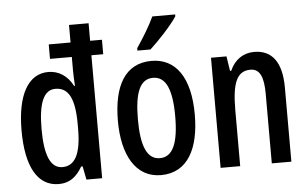

<svg xmlns="http://www.w3.org/2000/svg" viewBox="-53 -847 1506 938"><g transform="rotate(-5 700.0 -378.0)"><path d="M199 10C251 10 285 -15 315 -66H322L335 0H412V-603H470V-674H412V-760H316V-674H209V-603H316V-540C316 -520 317 -493 319 -461H315C288 -513 245 -540 195 -540C96 -540 40 -441 40 -266C40 -89 95 10 199 10ZM224 -71C165 -71 138 -137 138 -265C138 -390 164 -455 222 -455C287 -455 316 -399 316 -273V-251C316 -127 285 -71 224 -71Z M837 -757V-766H725C704 -721 674 -671 638 -618V-606H702C744 -644 811 -716 837 -757ZM890 -271C890 -453 820 -550 702 -550C572 -550 513 -444 513 -271C513 -107 575 10 700 10C834 10 890 -108 890 -271ZM611 -270C611 -402 638 -467 702 -467C765 -467 794 -402 794 -271C794 -138 765 -73 702 -73C639 -73 611 -140 611 -270Z M1205 -550C1152 -550 1109 -521 1086 -468H1080L1069 -540H993V0H1089V-274C1089 -410 1114 -465 1180 -465C1226 -465 1244 -423 1244 -341V0H1340V-363C1340 -488 1293 -550 1205 -550Z"/></g></svg>

Font: Noto Sans Lao ExtraCondensed Medium
Style: Regular
Weight: 500
Width: 2
Designer: Monotype Design Team
Foundry: Monotype Imaging Inc.
Version: Version 2.003